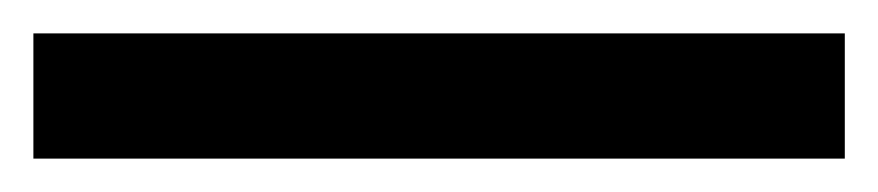

<svg xmlns="http://www.w3.org/2000/svg" viewBox="-23 -855 526 115"><path d="M483 -760H-3V-835H483Z"/></svg>

Font: Noto Sans Thai SemCond Med
Style: Regular
Weight: 500
Width: 4
Designer: Monotype Design Team
Foundry: Monotype Imaging Inc.
Version: Version 2.002; ttfautohint (v1.8.4.7-5d5b)